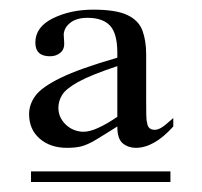

<svg xmlns="http://www.w3.org/2000/svg" viewBox="-20 -689 411 390"><path d="M332 -432.1Q293 -388.7 255.9 -388.7Q240.7 -388.7 229.5 -397.7Q218.3 -406.7 218.3 -432.1Q189.9 -414.1 173.8 -404.5Q157.7 -395 145.5 -391.8Q133.3 -388.7 116.2 -388.7Q82 -388.7 60.5 -407.5Q39.1 -426.3 39.1 -457Q39.1 -477.1 52 -494.6Q64.9 -512.2 103.5 -531Q142.1 -549.8 218.3 -571.8V-582Q218.3 -621.1 203.4 -637Q188.5 -652.8 157.7 -652.8Q136.2 -652.8 123.5 -643.3Q110.8 -633.8 109.4 -619.6L110.4 -602.5Q111.3 -589.4 102.8 -582Q94.2 -574.7 81.5 -574.7Q51.8 -574.7 51.8 -602.5Q51.8 -634.3 87.6 -651.9Q123.5 -669.4 169.4 -669.4Q215.8 -669.4 238.8 -658.4Q261.7 -647.5 269.3 -627Q276.9 -606.4 276.9 -578.6V-486.8Q276.9 -468.3 277.1 -456.1Q277.3 -443.8 278.8 -439.9Q280.3 -425.3 294.4 -425.3Q299.8 -425.3 306.6 -429Q313.5 -432.6 332 -449.2ZM326.2 -319.3H43V-340.8H326.2ZM218.3 -451.7V-554.7Q164.1 -536.6 138.7 -522.5Q113.3 -508.3 106 -495.8Q98.6 -483.4 98.6 -470.2Q98.6 -450.7 113 -436.5Q127.4 -422.4 147.9 -421.4Q161.1 -420.9 179 -429Q196.8 -437 218.3 -451.7Z"/></svg>

Font: BabelStone Englisc
Style: Regular
Weight: 400
Designer: Andrew West
Foundry: BabelStone
Version: Version 1.000 June 24, 2023